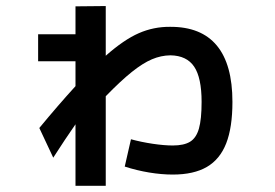

<svg xmlns="http://www.w3.org/2000/svg" viewBox="-20 -601 904 632"><path d="M390.6 -52.7 411.1 -142.6Q445.3 -133.3 482.9 -127.7Q520.5 -122.1 548.8 -122.1Q585.4 -122.1 605.7 -134.5Q626 -147 634.8 -177.7Q643.6 -208.5 643.6 -265.6Q643.6 -345.2 619.1 -381.6Q594.7 -418 541 -418.9Q509.8 -418.5 480 -405.8Q450.2 -393.1 414.1 -364.3Q377.9 -335.4 328.1 -284.2V10.7H228.5V-191.9Q194.8 -143.6 155.3 -82L109.4 -179.7Q171.9 -255.4 228.5 -317.4V-399.4H105.5V-488.3H228.5V-580.1L328.1 -581.1V-417.5Q387.7 -470.2 436.8 -491.7Q485.8 -513.2 540 -512.7Q642.1 -513.2 693.6 -451.2Q745.1 -389.2 745.1 -265.6Q745.1 -181.6 724.6 -129.2Q704.1 -76.7 660.9 -51.5Q617.7 -26.4 548.8 -26.4Q511.7 -26.4 470.7 -33.2Q429.7 -40 390.6 -52.7Z"/></svg>

Font: Pretendard GOV SemiBold
Style: Regular
Weight: 600
Designer: Base glyphs from Inter by Rasmus Andersson; Hangeul glyphs from Noto Sans CJK(Source Han Sans) by Jang Soo-young and Kan
Foundry: Kil Hyung-jin
Version: Version 1.309